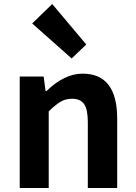

<svg xmlns="http://www.w3.org/2000/svg" viewBox="-20 -944 681 964"><path d="M79.1 0V-559.6H199.2L209 -486.3H212.9Q302.7 -574.2 394.5 -574.2Q568.4 -574.2 568.4 -348.6V0H420.9V-331.1Q420.9 -394.5 402.3 -421.4Q383.8 -448.2 341.8 -448.2Q309.6 -448.2 284.7 -433.6Q259.8 -418.9 224.6 -384.8V0ZM339.8 -650.4 141.6 -826.2 242.2 -923.8 413.1 -720.7Z"/></svg>

Font: Gen Shin Gothic Bold
Style: Bold
Weight: 700
Designer: [Source Han Sans]
Ryoko NISHIZUKA  (kana & ideographs); Paul D. Hunt (Latin, Greek & Cyrillic); Wenlong ZHANG  (bopomofo
Version: Version 1.002.20150607